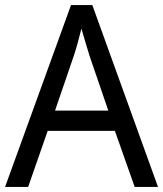

<svg xmlns="http://www.w3.org/2000/svg" viewBox="-20 -737 644 757"><path d="M511 0H603L344 -717H260L0 0H91L168 -221H433ZM407 -301H197L271 -517C279 -540 291 -583 301 -624C308 -599 328 -533 333 -517Z"/></svg>

Font: Noto Sans Thai
Style: Regular
Weight: 400
Designer: Monotype Design Team
Foundry: Monotype Imaging Inc.
Version: Version 1.901